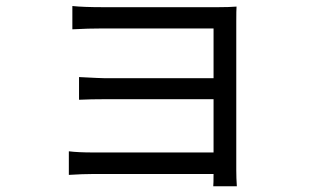

<svg xmlns="http://www.w3.org/2000/svg" viewBox="-20 -569 1040 644"><path d="M774.4 55.7H695.3Q696.3 46.9 696.3 14.6H293Q257.8 14.6 210.9 17.6V-61.5Q242.2 -57.6 293 -57.6H696.3V-236.3H335Q284.2 -236.3 245.1 -234.4V-310.5Q319.3 -306.6 334 -306.6H696.3V-473.6H325.2Q275.4 -473.6 222.7 -470.7V-548.8Q259.8 -544.9 325.2 -544.9H711.9Q748 -544.9 773.4 -546.9Q772.5 -536.1 772.5 -496.1V2Q772.5 28.3 774.4 55.7Z"/></svg>

Font: GenYoGothic TW TTF Regular
Style: Regular
Weight: 400
Version: Version 1.300